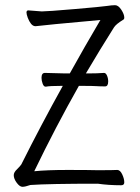

<svg xmlns="http://www.w3.org/2000/svg" viewBox="-20 -718 540 740"><path d="M455 -642Q427 -625 419 -612Q366 -528 311 -435H320Q355 -435 381 -437Q388 -437 392.5 -426.5Q397 -416 397 -404Q397 -385 385 -385Q365 -385 351 -386Q337 -387 301 -387H284Q193 -226 112 -58Q161 -63 241 -63Q321 -63 356 -62Q418 -62 432 -63Q443 -63 451 -46Q459 -29 459 -15Q459 -4 447 -4Q398 -4 357 -10Q168 -10 97 -5Q77 2 66.5 2Q56 2 44.5 -13.5Q33 -29 33 -43Q33 -54 46 -66Q58 -78 62 -84Q137 -234 222 -387H214Q172 -387 157 -384Q149 -383 144.5 -395Q140 -407 140 -418Q140 -437 153 -437Q174 -437 231 -435H249Q305 -536 367 -641Q146 -621 117 -617Q107 -617 99.5 -626.5Q92 -636 87 -649.5Q82 -663 82 -671Q83 -678 89 -678Q141 -674 141 -674Q162 -674 267 -683Q372 -692 391.5 -695Q411 -698 423.5 -698Q436 -698 447.5 -680.5Q459 -663 459 -650Q459 -644 455 -642Z"/></svg>

Font: Moon Stars Kai T HW Light
Style: Regular
Weight: 300
Designer: GuiWonder
Version: Version 1.101